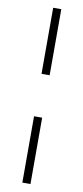

<svg xmlns="http://www.w3.org/2000/svg" viewBox="-97 -762 406 934"><g transform="rotate(10 106.5 -295.0)"><path d="M86.3 -191.4H126.4V136.4H86.3ZM126.4 -727.3V-400.9H86.3V-727.3Z"/></g></svg>

Font: Inter Extra Light BETA
Style: Regular
Weight: 200
Designer: Rasmus Andersson
Foundry: rsms
Version: Version 3.011;git-f93a4a705